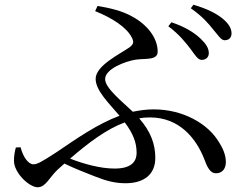

<svg xmlns="http://www.w3.org/2000/svg" viewBox="-20 -772 1040 811"><path d="M691 -661C737 -627 765 -591 785 -565C804 -539 816 -519 832 -519C849 -519 862 -530 862 -547C862 -568 851 -586 828 -608C801 -634 763 -658 704 -678ZM557 -127C557 -86 531 -60 464 -60C405 -60 335 -79 276 -102C356 -171 431 -227 507 -255C543 -207 557 -169 557 -127ZM382 -725C454 -696 515 -657 537 -613C546 -595 545 -586 527 -572C487 -544 384 -495 384 -439C384 -390 439 -337 485 -283C393 -249 307 -189 217 -128C154 -87 137 -78 121 -78C100 -78 77 -109 67 -150L47 -149C42 -132 39 -113 39 -93C39 -41 104 19 139 19C173 19 188 -22 223 -55L252 -81C300 -58 345 -41 383 -26C431 -7 468 2 510 2C587 2 636 -34 636 -105C636 -163 617 -216 568 -272C583 -275 598 -276 614 -276C737 -276 808 -188 842 -102C855 -66 868 -40 892 -40C921 -40 934 -62 934 -87C934 -117 923 -146 896 -185C853 -248 756 -310 629 -310C599 -310 570 -306 541 -300C494 -345 424 -400 424 -438C424 -481 509 -513 553 -520C594 -526 646 -516 646 -554C646 -614 599 -670 537 -703C494 -727 444 -738 392 -747ZM786 -737C836 -702 860 -673 880 -648C902 -623 913 -602 929 -602C946 -602 958 -612 958 -631C958 -652 946 -672 921 -693C894 -715 855 -735 797 -752Z"/></svg>

Font: Source Han Serif JP Medium
Style: Regular
Weight: 500
Designer: Ryoko NISHIZUKA 西塚涼子 (kana & ideographs); Frank Grießhammer (Latin, Greek & Cyrillic); Wenlong ZHANG 张文龙 (bopomofo); San
Foundry: Adobe Systems Incorporated
Version: Version 1.001;PS 1.001;hotconv 16.6.54;makeotf.lib2.5.65590